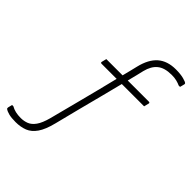

<svg xmlns="http://www.w3.org/2000/svg" viewBox="-325 -853 1236 1236"><g transform="rotate(45 293.0 -235.0)"><path d="M50 208Q79 208 104.5 198Q130 188 150.5 159Q171 130 186 74Q198 27 213.5 -32Q229 -91 245.5 -155.5Q262 -220 278.5 -284.5Q295 -349 309 -407H172Q161 -407 164 -418Q166 -426 168 -434Q170 -442 172 -450H320Q328 -481 334.5 -507.5Q341 -534 346 -555Q366 -639 412.5 -679.5Q459 -720 536 -720Q578 -720 607 -712.5Q636 -705 641 -698Q643 -694 642 -690Q640 -682 638 -674Q636 -666 634 -659H622Q607 -666 587.5 -671Q568 -676 542 -676Q476 -676 442 -647Q409 -620 395 -564Q390 -542 383 -513.5Q376 -485 367 -450H559Q570 -450 567 -439Q565 -431 563 -423Q561 -415 559 -407H356Q339 -339 318 -258Q297 -177 275 -92Q253 -7 233 74Q215 146 188.5 184Q162 222 126.5 236Q91 250 45 250Q7 250 -16.5 244Q-40 238 -52 229Q-57 225 -55 216Q-53 206 -51 200Q-49 194 -48 188H-36Q-2 208 50 208Z"/></g></svg>

Font: Recursive Mn Lnr St Lt
Style: Italic
Weight: 300
Italic angle: -15°
Monospace: yes
Version: Version 1.079;hotconv 1.0.112;makeotfexe 2.5.65598; ttfautoh